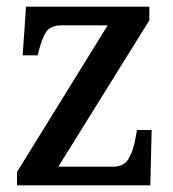

<svg xmlns="http://www.w3.org/2000/svg" viewBox="-20 -556 519 576"><path d="M31 0V-40L303 -480H166Q132 -480 119 -461Q106 -442 96 -402L93 -390H48L58 -536H428V-495L155 -56H319Q351 -56 365 -78.5Q379 -101 386 -139L391 -166H435L431 0Z"/></svg>

Font: Noto Serif Bengali SemiCondensed Medium
Style: Regular
Weight: 500
Width: 4
Designer: Juan Bruce, Universal Thirst, Indian Type Foundry and the Monotype Design Team.
Foundry: Monotype Imaging Inc.
Version: Version 2.003; ttfautohint (v1.8.4.7-5d5b)